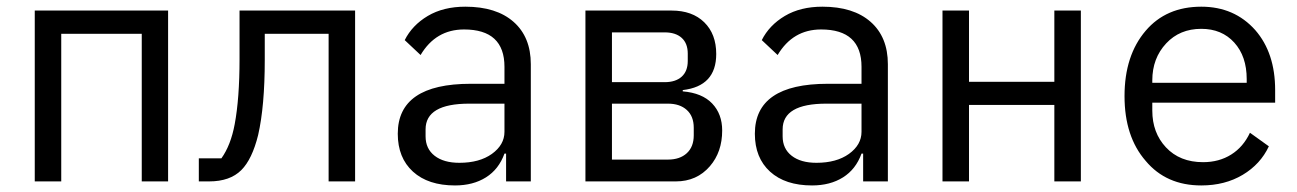

<svg xmlns="http://www.w3.org/2000/svg" viewBox="-20 -548 3919 580"><path d="M85 -516.1V0H165V-445.8H408.2V0H487.8V-516.1Z M580.6 -69.8V0H611.8Q674.8 0 709 -34.2Q741.7 -66.9 759.8 -140.1Q779.8 -227.5 779.8 -367.2V-445.8H972.7V0H1052.7V-516.1H703.6V-369.1Q703.6 -251 689 -172.9Q677.2 -109.4 648.9 -69.8Z M1385.7 -527.8Q1479.5 -527.8 1531.5 -481.9Q1583.5 -436 1583.5 -354V0H1508.8V-84H1503.9Q1486.8 -36.6 1448 -12.2Q1409.2 12.2 1354.5 12.2Q1273.4 12.2 1227.5 -29.5Q1181.6 -71.3 1181.6 -144Q1181.6 -294.9 1401.9 -294.9H1503.9V-346.2Q1503.9 -459 1381.8 -459Q1296.4 -459 1250.5 -381.8L1202.6 -426.8Q1225.1 -471.7 1272.2 -499.8Q1319.3 -527.8 1385.7 -527.8ZM1503.9 -149.9V-234.9H1397.5Q1265.6 -234.9 1265.6 -157.2V-136.2Q1265.6 -98.6 1293 -77.4Q1320.3 -56.2 1367.7 -56.2Q1428.2 -56.2 1465.8 -83Q1503.9 -110.4 1503.9 -149.9Z M1748.5 -516.1V0H2021.5Q2085 0 2124.5 -45.9Q2161.6 -88.9 2161.6 -153.8Q2161.6 -203.6 2131.3 -235.4Q2101.1 -267.1 2042.5 -272V-275.9Q2143.6 -287.6 2143.6 -384.8Q2143.6 -445.3 2107.4 -480.7Q2071.3 -516.1 2008.8 -516.1ZM1997.6 -65.9H1828.6V-234.9H1997.6Q2033.7 -234.9 2054.7 -215.8Q2075.7 -196.8 2075.7 -162.1V-139.2Q2075.7 -104.5 2054.7 -85.2Q2033.7 -65.9 1997.6 -65.9ZM1987.8 -299.8H1828.6V-450.2H1987.8Q2021 -450.2 2039.3 -433.6Q2057.6 -417 2057.6 -386.2V-363.8Q2057.6 -333 2039.3 -316.4Q2021 -299.8 1987.8 -299.8Z M2464.4 -527.8Q2558.1 -527.8 2610.1 -481.9Q2662.1 -436 2662.1 -354V0H2587.4V-84H2582.5Q2565.4 -36.6 2526.6 -12.2Q2487.8 12.2 2433.1 12.2Q2352.1 12.2 2306.2 -29.5Q2260.3 -71.3 2260.3 -144Q2260.3 -294.9 2480.5 -294.9H2582.5V-346.2Q2582.5 -459 2460.4 -459Q2375 -459 2329.1 -381.8L2281.2 -426.8Q2303.7 -471.7 2350.8 -499.8Q2397.9 -527.8 2464.4 -527.8ZM2582.5 -149.9V-234.9H2476.1Q2344.2 -234.9 2344.2 -157.2V-136.2Q2344.2 -98.6 2371.6 -77.4Q2398.9 -56.2 2446.3 -56.2Q2506.8 -56.2 2544.4 -83Q2582.5 -110.4 2582.5 -149.9Z M2827.1 -516.1V0H2907.2V-231H3165V0H3245.1V-516.1H3165V-300.8H2907.2V-516.1Z M3608.9 12.2Q3680.2 12.2 3733.9 -19.8Q3787.6 -51.8 3813 -106L3755.9 -147Q3735.8 -104 3699.2 -81.1Q3662.6 -58.1 3614.3 -58.1Q3543.9 -58.1 3502 -103Q3460.9 -147 3460.9 -213.9V-237.8H3832V-275.9Q3832 -388.2 3772 -457Q3709 -527.8 3608.9 -527.8Q3502.9 -527.8 3440.9 -455.1Q3377 -380.4 3377 -257.8Q3377 -135.3 3440.9 -62Q3502.9 12.2 3608.9 12.2ZM3608.9 -460.9Q3670.9 -460.9 3708.5 -419.4Q3746.1 -377.9 3746.1 -309.1V-297.9H3460.9V-305.2Q3460.9 -372.1 3502.9 -417Q3543.9 -460.9 3608.9 -460.9Z"/></svg>

Font: Plexus Sans
Style: Regular
Weight: 400
Version: Version 2.001;PS 002.001;hotconv 1.0.70;makeotf.lib2.5.58329